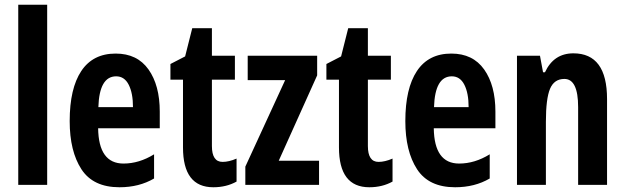

<svg xmlns="http://www.w3.org/2000/svg" viewBox="-20 -780 2638 810"><path d="M179 -760H57V0H179Z M274 -269Q274 -142 323.5 -66Q373 10 484 10Q567 10 630 -27V-129Q567 -90 501 -90Q396 -90 394 -239H654V-309Q654 -420 606.5 -487Q559 -554 468 -554Q372 -554 323 -480.5Q274 -407 274 -269ZM541 -328H395Q399 -458 470 -458Q505 -458 523 -422.5Q541 -387 541 -328Z M874 -164V-444H971V-545H874V-661H791L761 -542L699 -510V-444H752V-158Q752 10 880 10Q935 10 978 -14V-111Q946 -97 919 -97Q874 -97 874 -164Z M1326 -102H1156L1318 -462V-545H1025V-442H1183L1015 -77V0H1326Z M1532 -164V-444H1629V-545H1532V-661H1449L1419 -542L1357 -510V-444H1410V-158Q1410 10 1538 10Q1593 10 1636 -14V-111Q1604 -97 1577 -97Q1532 -97 1532 -164Z M1690 -269Q1690 -142 1739.5 -66Q1789 10 1900 10Q1983 10 2046 -27V-129Q1983 -90 1917 -90Q1812 -90 1810 -239H2070V-309Q2070 -420 2022.5 -487Q1975 -554 1884 -554Q1788 -554 1739 -480.5Q1690 -407 1690 -269ZM1957 -328H1811Q1815 -458 1886 -458Q1921 -458 1939 -422.5Q1957 -387 1957 -328Z M2279 -475H2271L2258 -545H2161V0H2283V-266Q2283 -364 2300.5 -405.5Q2318 -447 2361 -447Q2419 -447 2419 -328V0H2541V-362Q2541 -555 2399 -555Q2316 -555 2279 -475Z"/></svg>

Font: Noto Sans UI Condensed
Style: Bold
Weight: 700
Width: 3
Designer: Monotype Design Team
Foundry: Monotype Imaging Inc.
Version: 1.001